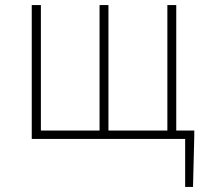

<svg xmlns="http://www.w3.org/2000/svg" viewBox="-20 -547 813 756"><path d="M709 189V0H661V-33H745V-13L740 189ZM105 0V-527H141V-33H372V-527H407V-33H639V-527H674V0Z"/></svg>

Font: Noto Sans KR Thin
Style: Regular
Weight: 100
Designer: Ryoko NISHIZUKA 西塚涼子 (kana, bopomofo & ideographs); Paul D. Hunt (Latin, Greek & Cyrillic); Sandoll Communications 산돌커뮤니
Foundry: Adobe
Version: Version 2.004-H2;hotconv 1.0.118;makeotfexe 2.5.65603